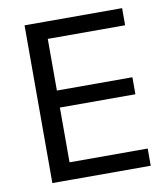

<svg xmlns="http://www.w3.org/2000/svg" viewBox="-75 -703 672 766"><g transform="rotate(-10 261.5 -319.5)"><path d="M157.5 0H75.6V-639H157.5ZM474.1 0H100.2V-69.7H474.1ZM463.4 -291.5H122.5V-360.4H463.4ZM470.8 -569.7H99.6V-639H470.8Z"/></g></svg>

Font: Anek Devanagari Medium
Style: Regular
Weight: 500
Designer: Kailash Malviya (Devanagari) & Yesha Goshar (Latin)
Foundry: Ek Type
Version: Version 1.003